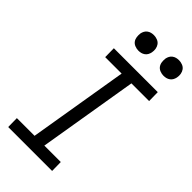

<svg xmlns="http://www.w3.org/2000/svg" viewBox="-289 -1014 1082 1082"><g transform="rotate(45 251.5 -473.5)"><path d="M376 0H26L25 -70H166L265 -665H134L133 -735H483L484 -665H343L244 -70H375ZM440 -823Q426 -823 412 -828.5Q398 -834 390 -845Q382 -856 380 -870.5Q378 -885 380 -900Q382 -910 387 -919.5Q392 -929 401 -935.5Q410 -942 420 -944.5Q430 -947 441 -947Q455 -947 469 -941.5Q483 -936 491 -925Q499 -914 501.5 -899.5Q504 -885 501 -870Q499 -860 494 -850.5Q489 -841 480 -834.5Q471 -828 461 -825.5Q451 -823 440 -823ZM240 -823Q226 -823 212 -828.5Q198 -834 190 -845Q182 -856 180 -870.5Q178 -885 180 -900Q182 -910 187 -919.5Q192 -929 201 -935.5Q210 -942 220 -944.5Q230 -947 241 -947Q255 -947 269 -941.5Q283 -936 291 -925Q299 -914 301.5 -899.5Q304 -885 301 -870Q299 -860 294 -850.5Q289 -841 280 -834.5Q271 -828 261 -825.5Q251 -823 240 -823Z"/></g></svg>

Font: Iosevka Oblique
Style: Regular
Weight: 400
Italic angle: -9°
Monospace: yes
Designer: Belleve Invis
Foundry: Belleve Invis
Version: Version 32.5.0; ttfautohint (v1.8.4)